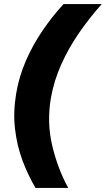

<svg xmlns="http://www.w3.org/2000/svg" viewBox="-20 -820 518 940"><path d="M154 100Q117 38 90 -34.5Q63 -107 53.5 -189Q44 -271 59 -361Q73 -445 106.5 -522Q140 -599 187.5 -669Q235 -739 291 -800H478Q420 -735 368.5 -661Q317 -587 280.5 -506Q244 -425 229 -339Q209 -221 235.5 -108Q262 5 314 100Z"/></svg>

Font: Figtree Black
Style: Italic
Weight: 900
Italic angle: -9.5°
Foundry: Erik Kennedy
Version: Version 2.001;gftools[0.9.30]